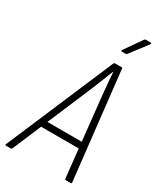

<svg xmlns="http://www.w3.org/2000/svg" viewBox="-233 -921 850 1000"><g transform="rotate(30 192.0 -421.0)"><path d="M-20 0Q-26 0 -24 -6L250 -649Q252 -655 257 -655H298Q303 -655 303 -649L375 -6Q376 0 369 0H340Q334 0 334 -6L283 -484Q280 -517 277 -549Q274 -581 272 -613H271Q258 -581 245.5 -548.5Q233 -516 219 -483L17 -6Q14 0 9 0ZM80 -177 95 -215H319L323 -177ZM258 -726Q255 -726 254 -728Q253 -730 255 -734L326 -836Q330 -842 335 -842H365Q368 -842 369 -839.5Q370 -837 368 -834L290 -732Q288 -728 285.5 -727Q283 -726 280 -726Z"/></g></svg>

Font: Sofia Sans Condensed ExtraLight
Style: Italic
Weight: 250
Italic angle: -9°
Version: Version 4.100